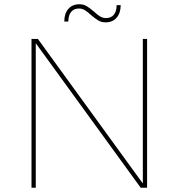

<svg xmlns="http://www.w3.org/2000/svg" viewBox="-20 -882 839 902"><path d="M671 -699V0H641L148 -679V0H128V-699H158L651 -20V-699ZM476 -777Q457 -777 442.5 -785.5Q428 -794 408 -811Q392 -826 379 -834Q366 -842 351 -842Q327 -842 314 -826Q301 -810 301 -781H282Q282 -818 301 -840Q320 -862 353 -862Q372 -862 386.5 -853.5Q401 -845 421 -828Q437 -813 450 -805Q463 -797 478 -797Q502 -797 515 -813Q528 -829 528 -858H547Q547 -821 528 -799Q509 -777 476 -777Z"/></svg>

Font: Montserrat-Arabic Thin
Style: Regular
Weight: 250
Designer: Mohamed Gaber
Foundry: Kief Type Foundry
Version: Version 5.008